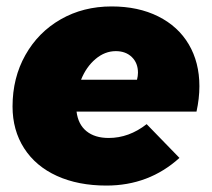

<svg xmlns="http://www.w3.org/2000/svg" viewBox="-20 -570 659 597"><path d="M600 -302Q600 -264 591 -223H218Q223 -183 249 -162Q275 -141 318 -141Q381 -141 436 -184L538 -79Q443 7 311 7Q223 7 157 -23Q91 -53 55 -109Q19 -165 19 -239Q19 -328 59 -399Q99 -470 169 -510Q239 -550 327 -550Q410 -550 472 -519Q534 -488 567 -432Q600 -376 600 -302ZM409 -344Q409 -374 390 -392.5Q371 -411 340 -411Q306 -411 277 -386.5Q248 -362 232 -322H406Q409 -334 409 -344Z"/></svg>

Font: Gontserrat ExtraBold
Style: Italic
Weight: 800
Italic angle: -11.3°
Designer: Julieta Ulanovsky
Foundry: Julieta Ulanovsky
Version: Version 6.001